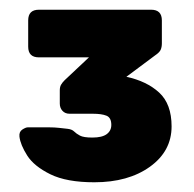

<svg xmlns="http://www.w3.org/2000/svg" viewBox="-20 -720 400 395"><path d="M174 -345Q117 -345 83.5 -361.5Q50 -378 36 -400Q22 -422 20 -439Q19 -449 26 -453.5Q33 -458 37 -458H82Q92 -458 101 -457Q110 -456 119 -455Q128 -454 132.5 -449.5Q137 -445 144.5 -441Q152 -437 170 -437Q190 -437 199.5 -444Q209 -451 209 -463Q209 -478 199 -482Q189 -486 171 -486H123Q114 -486 108.5 -492Q103 -498 103 -507V-534Q103 -541 105.5 -545.5Q108 -550 113 -555L163 -602H60Q38 -602 38 -624V-678Q38 -700 60 -700H291Q313 -700 313 -678V-631Q313 -623 310.5 -617.5Q308 -612 299 -606L240 -562Q282 -553 307.5 -529.5Q333 -506 333 -460Q333 -409 288.5 -377Q244 -345 174 -345Z"/></svg>

Font: Rubik Light ExtraBold
Style: Regular
Weight: 800
Version: Version 2.104